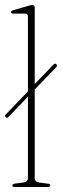

<svg xmlns="http://www.w3.org/2000/svg" viewBox="-23 -743 246 763"><path d="M0 -277.5Q-5.5 -282.5 0 -288L88 -380V-676.5Q88 -689 76.5 -689H29.5Q21 -689 21 -695Q21 -700 29.5 -702.5L90.5 -720Q100.5 -723 105.5 -723Q115 -723 115 -712V-409L190 -487Q196 -492.5 201 -487.5Q205.5 -482.5 201 -476.5L115 -387.5V-36.5Q115 -20 134 -17.5L167.5 -13Q176.5 -12 176.5 -5.5Q176.5 0 168 0H34Q26 0 26 -5.5Q26 -11.5 36.5 -13.5L69 -17.5Q88 -20 88 -36V-359L10.5 -278Q5.5 -272 0 -277.5Z"/></svg>

Font: Fraunces 144pt S050 Thin
Style: Regular
Weight: 100
Version: Version 1.000; ttfautohint (v1.8.3)